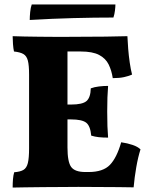

<svg xmlns="http://www.w3.org/2000/svg" viewBox="-20 -842 675 865"><path d="M526 -201Q554 -197 577.5 -189Q601 -181 613 -169Q602 -135 594 -89Q586 -43 582 2Q555 1 513 1Q471 1 423.5 0.5Q376 0 333 0Q306 0 263.5 0.5Q221 1 175.5 1Q130 1 92 2Q54 3 37 3Q37 -17 38.5 -35Q40 -53 44 -66Q71 -68 85.5 -76.5Q100 -85 105.5 -107.5Q111 -130 111 -174V-506Q111 -548 105.5 -569Q100 -590 85.5 -598.5Q71 -607 43 -610Q40 -623 38.5 -643.5Q37 -664 37 -679Q58 -678 90 -677.5Q122 -677 157 -676.5Q192 -676 225 -676Q258 -676 281 -676Q393 -676 454.5 -677Q516 -678 554 -679Q555 -654 557.5 -622.5Q560 -591 564.5 -560Q569 -529 575 -506Q559 -499 538.5 -494.5Q518 -490 488 -490Q483 -524 469.5 -551.5Q456 -579 426.5 -594.5Q397 -610 344 -610H284V-371H300Q352 -371 370 -387Q388 -403 389 -444Q405 -450 426 -452.5Q447 -455 467 -455Q465 -431 464 -403Q463 -375 463 -340Q463 -302 464 -273.5Q465 -245 467 -222Q443 -222 425 -224Q407 -226 391 -231Q387 -275 368 -289.5Q349 -304 300 -304H284V-178Q284 -113 300.5 -90Q317 -67 365 -67H379Q444 -67 475 -99Q506 -131 526 -201ZM500 -822Q500 -812 498 -795Q496 -778 491 -763Q407 -763 311 -760.5Q215 -758 114 -752Q114 -768 116 -788Q118 -808 123 -822Z"/></svg>

Font: Vollkorn ExtraBold
Style: Regular
Weight: 800
Designer: Friedrich Althausen
Foundry: Friedrich Althausen
Version: Version 5.000; ttfautohint (v1.8.3)